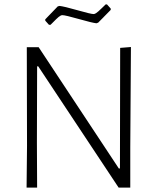

<svg xmlns="http://www.w3.org/2000/svg" viewBox="-20 -854 717 874"><path d="M467 -834 484 -815V-809L427 -751L419 -748Q400 -750 338.5 -767.5Q277 -785 264 -785Q260 -785 256 -783Q252 -781 246.5 -776.5Q241 -772 236.5 -767.5Q232 -763 224 -755Q216 -747 210 -741H203L186 -760V-766L243 -825L251 -827Q271 -825 332.5 -807.5Q394 -790 406 -790Q411 -790 417 -794Q423 -798 428 -802.5Q433 -807 443.5 -817Q454 -827 461 -834ZM576 -640 573 -182V0H520L154 -552H149L148 -205L149 0H101L103 -190L102 -639H156L521 -87H526L527 -636Z"/></svg>

Font: Alegreya Sans SC Light
Style: Regular
Weight: 300
Designer: Juan Pablo del Peral
Foundry: Huerta Tipografica
Version: Version 2.007